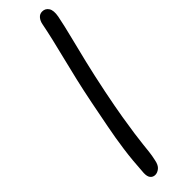

<svg xmlns="http://www.w3.org/2000/svg" viewBox="-329 -804 956 956"><g transform="rotate(-45 149.0 -326.0)"><path d="M80.2 160.8Q64 160.8 54.5 149.1Q45 137.4 46 112.8Q51 28 60.6 -41.6Q70.2 -111.2 83.2 -177.1Q96.2 -243 110.2 -315.6Q125 -389.8 139.9 -453.7Q154.8 -517.6 168.7 -572.9Q182.6 -628.2 193.9 -676.9Q205.2 -725.6 213.6 -768.6Q217 -786.6 228.1 -799.9Q239.2 -813.2 257 -813.2Q278.8 -813.2 290.7 -794.8Q302.6 -776.4 295.6 -738.4Q284.8 -684.2 268.9 -621.6Q253 -559 234.6 -482.3Q216.2 -405.6 196.4 -309Q178.4 -219.6 168.4 -159.1Q158.4 -98.6 152.9 -58.4Q147.4 -18.2 144.5 8.7Q141.6 35.6 139.1 58.4Q136.6 81.2 130.6 107.6Q125 137 110.1 148.9Q95.2 160.8 80.2 160.8Z"/></g></svg>

Font: Shantell Sans Light
Style: Italic
Weight: 300
Italic angle: -11°
Designer: Stephen Nixon, Anya Danilova, Shantell Martin
Foundry: Arrow Type
Version: Version 1.008;[ac192a2d6]